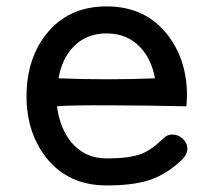

<svg xmlns="http://www.w3.org/2000/svg" viewBox="-20 -559 665 597"><path d="M311.5 -539.1Q192.4 -539.1 124 -453.1Q62.5 -375 62.5 -259.8Q62.5 -146.5 124 -68.4Q192.4 17.6 311.5 17.6Q393.6 17.6 444.3 1Q500 -17.6 547.9 -64.5Q563.5 -81.1 562.5 -99.6Q561.5 -115.2 547.9 -127.9Q535.2 -139.6 518.6 -140.6Q500 -141.6 486.3 -127Q450.2 -91.8 418 -80.1Q381.8 -66.4 311.5 -66.4Q244.1 -66.4 202.1 -116.2Q166 -160.2 157.2 -228.5Q197.3 -232.4 333 -231.4Q418.9 -231.4 559.6 -228.5L561.5 -259.8Q561.5 -375 499 -453.1Q430.7 -539.1 311.5 -539.1ZM311.5 -455.1Q376 -455.1 417 -411.1Q451.2 -374 461.9 -315.4Q386.7 -312.5 312.5 -312.5Q248 -312.5 162.1 -315.4Q171.9 -375 207 -412.1Q247.1 -455.1 311.5 -455.1Z"/></svg>

Font: Gungsuh
Style: Regular
Weight: 400
Version: Version 2.21